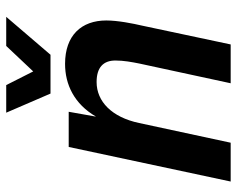

<svg xmlns="http://www.w3.org/2000/svg" viewBox="-94 -686 780 633"><g transform="rotate(-90 296.5 -370.0)"><path d="M304 -594H432L557 -740H461L377 -651L332 -740H241ZM14 0H142L207 -302C226 -392 278 -442 342 -442C390 -442 413 -420 413 -380C413 -353 408 -326 403 -301L338 0H466L528 -292C535 -322 545 -372 545 -410C545 -492 496 -546 402 -546C334 -546 270 -516 228 -444L244 -534H128Z"/></g></svg>

Font: Geist SemiBold
Style: Italic
Weight: 600
Italic angle: -12°
Designer: Basement.studio, Andrés Briganti, Mateo Zaragoza
Foundry: Basement.studio, Vercel, Andrés Briganti, Guido Ferreyra, Mateo Zaragoza
Version: Version 1.500